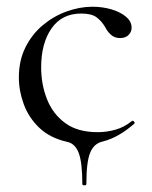

<svg xmlns="http://www.w3.org/2000/svg" viewBox="-20 -415 451 570"><path d="M224.4 131.2Q224.4 66.6 213.4 38.4Q202.4 10.2 177.8 5.8Q127.8 -5.8 96.5 -35.8Q65.2 -65.8 50.6 -105.5Q36 -145.2 36 -185.2Q36 -235.2 55.4 -274.2Q74.8 -313.2 106.9 -340.1Q139 -367 177.8 -381Q216.6 -395 254.4 -395Q283.8 -395 309.6 -387.6Q335.4 -380.2 352.4 -366.7Q369.4 -353.2 370.6 -335.6Q371.8 -322.4 362.7 -312.2Q353.6 -302 336.4 -302Q320.2 -302 309.4 -311.8Q298.6 -321.6 292.2 -334.6Q281.2 -353 266.3 -363.9Q251.4 -374.8 221 -374.8Q163.6 -374.8 132.9 -330.6Q102.2 -286.4 102.2 -215Q102.2 -164.2 119.6 -120.3Q137 -76.4 173.8 -49.5Q210.6 -22.6 270 -22.6Q296.8 -22.6 322.9 -30Q349 -37.4 371.6 -55.8Q374.4 -57.8 377.9 -53.8Q381.4 -49.8 378.6 -47.8Q355.8 -27.8 332.5 -14.4Q309.2 -1 284.6 5.2Q259 10.8 247.7 38.3Q236.4 65.8 236.4 131.2Q236.4 135.2 230.4 135.2Q224.4 135.2 224.4 131.2Z"/></svg>

Font: Cormorant Light
Style: Regular
Weight: 300
Designer: Christian Thalmann (Catharsis Fonts)
Foundry: Catharsis Fonts
Version: Version 4.000